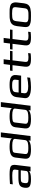

<svg xmlns="http://www.w3.org/2000/svg" viewBox="1868 -2608 750 4526"><g transform="rotate(-90 2243.0 -345.0)"><path d="M575 0 617 -342C625 -404 615 -445 587 -465C559 -484 495 -494 394 -494C327 -494 251 -491 169 -485L160 -419C237 -427 308 -431 369 -431C426 -431 463 -426 483 -417C502 -408 511 -390 508 -363L498 -286H316C230 -286 172 -276 139 -256C107 -235 87 -198 81 -144C73 -82 84 -41 114 -21C143 0 199 10 283 10C395 10 458 -9 472 -46L466 0ZM190 -141C200 -220 215 -230 317 -230H491L475 -98C469 -47 373 -49 309 -49H286C198 -49 182 -72 190 -141Z M1054 -494C901 -494 805 -468 792 -357L766 -144C758 -85 772 -45 805 -23C838 -1 898 10 986 10C1048 10 1099 3 1136 -11C1174 -24 1194 -40 1196 -57L1189 0H1299L1385 -700H1273L1255 -555C1252 -528 1248 -487 1242 -432H1240C1244 -482 1125 -494 1054 -494ZM1017 -52C925 -52 867 -62 875 -127L904 -366C907 -393 919 -411 941 -419C962 -427 1007 -431 1074 -431C1184 -431 1237 -409 1232 -366L1203 -127C1194 -61 1114 -52 1017 -52Z M1768 -494C1615 -494 1519 -468 1506 -357L1480 -144C1472 -85 1486 -45 1519 -23C1552 -1 1612 10 1700 10C1762 10 1813 3 1850 -11C1888 -24 1908 -40 1910 -57L1903 0H2013L2099 -700H1987L1969 -555C1966 -528 1962 -487 1956 -432H1954C1958 -482 1839 -494 1768 -494ZM1731 -52C1639 -52 1581 -62 1589 -127L1618 -366C1621 -393 1633 -411 1655 -419C1676 -427 1721 -431 1788 -431C1898 -431 1951 -409 1946 -366L1917 -127C1908 -61 1828 -52 1731 -52Z M2505 -494C2334 -494 2232 -458 2216 -329L2193 -138C2181 -39 2268 10 2453 10C2523 10 2597 3 2673 -10L2682 -79C2602 -63 2533 -55 2476 -55C2372 -55 2299 -73 2308 -149L2317 -222H2723L2736 -329C2752 -458 2671 -494 2505 -494ZM2490 -434C2581 -434 2636 -423 2628 -357L2619 -281H2325L2334 -357C2342 -423 2402 -434 2490 -434Z M3048 -136 3083 -425H3300L3307 -484H3090L3109 -634H2996L2977 -484H2842L2835 -425H2970L2935 -141C2921 -22 2970 10 3120 10C3164 10 3207 7 3248 2L3255 -57C3207 -52 3177 -49 3164 -49C3067 -49 3039 -62 3048 -136Z M3551 -136 3586 -425H3803L3810 -484H3593L3612 -634H3499L3480 -484H3345L3338 -425H3473L3438 -141C3424 -22 3473 10 3623 10C3667 10 3710 7 3751 2L3758 -57C3710 -52 3680 -49 3667 -49C3570 -49 3542 -62 3551 -136Z M4448 -321C4452 -353 4451 -380 4443 -402C4430 -445 4411 -467 4358 -481C4300 -495 4270 -494 4191 -494C4112 -494 4081 -495 4020 -481C3938 -462 3901 -405 3890 -321L3870 -153C3861 -82 3874 -35 3931 -14C3991 10 4033 10 4129 10C4205 10 4240 10 4299 -3C4380 -21 4418 -72 4428 -153ZM4311 -140C4306 -100 4295 -74 4260 -62C4220 -48 4195 -49 4136 -49C4076 -49 4051 -48 4015 -62C3983 -74 3978 -100 3983 -140L4007 -336C4013 -381 4027 -408 4051 -419C4075 -430 4119 -435 4183 -435C4247 -435 4290 -430 4311 -419C4332 -408 4341 -381 4335 -336Z"/></g></svg>

Font: Gamestation Extended
Style: Italic
Weight: 400
Width: 7
Designer: Jonas Hecksher
Foundry: Jonas Hecksher, Playtypeª, e-types AS
Version: Version 1.003